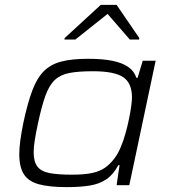

<svg xmlns="http://www.w3.org/2000/svg" viewBox="-20 -759 691 787"><path d="M254 8Q183 8 140 -3.5Q97 -15 78 -44.5Q59 -74 59 -127Q59 -153 63.5 -185Q68 -217 76 -257Q93 -336 112 -387Q131 -438 159 -466.5Q187 -495 230.5 -506.5Q274 -518 341 -518Q399 -518 439.5 -510Q480 -502 505 -485Q530 -468 539 -440H544L565 -510H618L510 0H458L470 -82H465Q445 -44 416.5 -24.5Q388 -5 348.5 1.5Q309 8 254 8ZM275 -43Q326 -43 358 -50Q390 -57 411 -72Q432 -87 450 -111Q463 -128 474.5 -155Q486 -182 494.5 -212.5Q503 -243 509 -272.5Q515 -302 518 -325Q521 -348 521 -359Q521 -419 484.5 -443Q448 -467 361 -467Q302 -467 265 -460Q228 -453 205 -431.5Q182 -410 166.5 -367.5Q151 -325 136 -255Q128 -218 123 -187.5Q118 -157 118 -135Q118 -96 133.5 -76Q149 -56 183.5 -49.5Q218 -43 275 -43ZM244 -597 245 -603 393 -739H458L551 -603L550 -597H512L421 -702L289 -597Z"/></svg>

Font: Saira Expanded Light
Style: Italic
Weight: 300
Width: 7
Italic angle: -12°
Designer: Hector Gatti with collaboration of the Omnibus-Type team
Foundry: Omnibus-Type
Version: Version 1.101